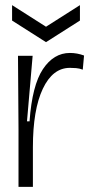

<svg xmlns="http://www.w3.org/2000/svg" viewBox="-20 -727 357 747"><path d="M52 0V-224L50 -510H107L85 -255H95Q105 -395 147 -458Q189 -521 252 -521Q280 -521 307 -511L302 -456Q289 -461 276 -462Q263 -463 252 -463Q185 -463 146.5 -381.5Q108 -300 108 -154V0ZM27 -707 159 -623 291 -707V-647L159 -563L27 -647Z"/></svg>

Font: Bricolage Grotesque 48pt ExtraLight
Style: Regular
Weight: 200
Designer: Mathieu Triay
Foundry: Atelier Triay
Version: Version 1.000; ttfautohint (v1.8.4.7-5d5b);gftools[0.9.32]